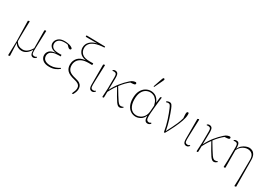

<svg xmlns="http://www.w3.org/2000/svg" viewBox="33 -1865 4468 3166"><g transform="rotate(30 2266.5 -282.5)"><path d="M112 182 119 -80 110 -470 133 -479 142 -474Q140 -378 138.5 -311.5Q137 -245 136.5 -194Q136 -143 136 -95Q162 -51 195 -33Q228 -15 271 -15Q318 -15 357 -46Q396 -77 427 -129L425 -470L448 -479L457 -474Q454 -392 452 -333Q450 -274 448.5 -231Q447 -188 446 -154.5Q445 -121 445 -90Q445 -44 457 -29.5Q469 -15 492 -15Q509 -15 518.5 -19.5Q528 -24 538 -31L544 -18Q537 -8 522.5 2.5Q508 13 488 13Q459 13 443 -11.5Q427 -36 427 -103Q400 -51 358.5 -19Q317 13 263 13Q226 13 190.5 -6Q155 -25 134 -62L144 180L122 188Z M790 13Q711 13 667.5 -23Q624 -59 624 -115Q624 -162 658 -198Q692 -234 778 -242Q707 -251 675 -283Q643 -315 644 -356Q645 -406 686 -444.5Q727 -483 807 -483Q846 -483 889.5 -473.5Q933 -464 963 -437Q968 -421 959.5 -414Q951 -407 942 -407Q932 -407 925.5 -411Q919 -415 911 -422L876 -457Q858 -461 844.5 -462Q831 -463 814 -463Q743 -463 707.5 -433.5Q672 -404 672 -358Q672 -314 706 -286.5Q740 -259 831 -259Q839 -259 848 -259Q857 -259 872 -260V-230Q859 -231 853.5 -231Q848 -231 844 -231Q773 -231 732 -216Q691 -201 673.5 -176.5Q656 -152 656 -123Q656 -68 694 -41.5Q732 -15 803 -15Q848 -15 893 -31Q938 -47 969 -69L980 -57Q950 -29 903.5 -8Q857 13 790 13Z M1336 205Q1372 130 1372 92Q1372 72 1365.5 52.5Q1359 33 1334 15.5Q1309 -2 1254 -14Q1154 -37 1112.5 -80Q1071 -123 1071 -193Q1071 -267 1117 -319.5Q1163 -372 1262 -383Q1181 -396 1146 -441Q1111 -486 1111 -539Q1111 -608 1160.5 -655Q1210 -702 1289 -718H1068V-745L1426 -738V-718Q1321 -713 1257.5 -690Q1194 -667 1165.5 -629.5Q1137 -592 1137 -545Q1137 -481 1181.5 -440Q1226 -399 1329 -399Q1337 -399 1359 -399Q1381 -399 1395 -400V-367Q1379 -367 1359 -367.5Q1339 -368 1328 -368Q1247 -368 1197 -344.5Q1147 -321 1124 -282Q1101 -243 1101 -195Q1101 -134 1136.5 -97.5Q1172 -61 1266 -40Q1324 -27 1352 -7Q1380 13 1389 38Q1398 63 1398 90Q1398 141 1360 205Z M1609 13Q1582 13 1564 -7Q1546 -27 1546 -87V-466L1569 -475L1578 -470Q1575 -389 1573 -330.5Q1571 -272 1569.5 -229.5Q1568 -187 1567 -154Q1566 -121 1566 -90Q1566 -44 1578 -29.5Q1590 -15 1613 -15Q1630 -15 1639.5 -19.5Q1649 -24 1659 -31L1665 -18Q1658 -8 1643.5 2.5Q1629 13 1609 13Z M1813 8 1801 2 1810 -161 1812 -377Q1813 -422 1800 -438.5Q1787 -455 1759 -455Q1746 -455 1732 -452L1727 -464Q1732 -469 1743.5 -474.5Q1755 -480 1769 -480Q1803 -480 1819.5 -457Q1836 -434 1835 -367L1831 -146Q1876 -236 1934.5 -309Q1993 -382 2057 -438Q2089 -467 2115.5 -475Q2142 -483 2158 -483Q2165 -481 2170 -477Q2175 -473 2175 -462Q2175 -449 2164 -443Q2153 -437 2127 -435L2082 -432Q2047 -404 2011.5 -368Q1976 -332 1938 -281Q1987 -199 2018.5 -147.5Q2050 -96 2070.5 -67.5Q2091 -39 2106.5 -28Q2122 -17 2138 -17Q2164 -17 2186 -29L2192 -16Q2181 -5 2164.5 4Q2148 13 2130 13Q2114 13 2097.5 2Q2081 -9 2059.5 -39Q2038 -69 2006.5 -123.5Q1975 -178 1927 -265Q1908 -239 1894 -218.5Q1880 -198 1866 -173Q1852 -148 1831 -109Q1831 -81 1830.5 -53.5Q1830 -26 1829 0Z M2279 -226Q2279 -129 2320.5 -70.5Q2362 -12 2439 -12Q2472 -12 2508.5 -29.5Q2545 -47 2572.5 -86Q2600 -125 2605 -190L2613 -298Q2599 -359 2573.5 -393.5Q2548 -428 2516 -443Q2484 -458 2450 -458Q2407 -458 2368 -435.5Q2329 -413 2304 -362.5Q2279 -312 2279 -226ZM2438 13Q2383 13 2339.5 -16Q2296 -45 2271.5 -99Q2247 -153 2247 -228Q2247 -318 2277.5 -374Q2308 -430 2354.5 -456.5Q2401 -483 2449 -483Q2505 -483 2548.5 -453Q2592 -423 2618 -355V-358L2630 -469L2649 -478L2656 -474Q2650 -429 2644 -374Q2638 -319 2633 -266Q2628 -213 2624.5 -170.5Q2621 -128 2621 -107Q2621 -52 2635 -34Q2649 -16 2671 -16Q2685 -16 2693.5 -20Q2702 -24 2712 -31L2722 -17Q2712 -4 2698 4.5Q2684 13 2665 13Q2631 13 2615 -12.5Q2599 -38 2598 -99Q2573 -38 2526.5 -12.5Q2480 13 2438 13ZM2446 -570 2501 -730Q2508 -750 2513 -760Q2518 -770 2529 -770Q2535 -770 2540 -766Q2545 -762 2545 -754Q2545 -747 2541.5 -739.5Q2538 -732 2529 -712L2459 -565Z M2972 0Q2952 -116 2920 -213.5Q2888 -311 2857 -384Q2838 -430 2826 -441.5Q2814 -453 2795 -453Q2783 -453 2773 -450.5Q2763 -448 2755 -445L2750 -458Q2759 -467 2774.5 -472.5Q2790 -478 2803 -478Q2834 -478 2849.5 -457.5Q2865 -437 2883 -392Q2911 -322 2941 -228Q2971 -134 2990 -32Q3021 -93 3046.5 -143Q3072 -193 3094 -244Q3116 -295 3134 -359Q3132 -383 3130.5 -403Q3129 -423 3129 -439Q3129 -463 3135.5 -473Q3142 -483 3153 -483Q3163 -483 3168 -475Q3170 -465 3170 -456.5Q3170 -448 3170 -441Q3170 -394 3145.5 -322.5Q3121 -251 3080 -167Q3039 -83 2990 3Z M3403 13Q3376 13 3358 -7Q3340 -27 3340 -87V-466L3363 -475L3372 -470Q3369 -389 3367 -330.5Q3365 -272 3363.5 -229.5Q3362 -187 3361 -154Q3360 -121 3360 -90Q3360 -44 3372 -29.5Q3384 -15 3407 -15Q3424 -15 3433.5 -19.5Q3443 -24 3453 -31L3459 -18Q3452 -8 3437.5 2.5Q3423 13 3403 13Z M3607 8 3595 2 3604 -161 3606 -377Q3607 -422 3594 -438.5Q3581 -455 3553 -455Q3540 -455 3526 -452L3521 -464Q3526 -469 3537.5 -474.5Q3549 -480 3563 -480Q3597 -480 3613.5 -457Q3630 -434 3629 -367L3625 -146Q3670 -236 3728.5 -309Q3787 -382 3851 -438Q3883 -467 3909.5 -475Q3936 -483 3952 -483Q3959 -481 3964 -477Q3969 -473 3969 -462Q3969 -449 3958 -443Q3947 -437 3921 -435L3876 -432Q3841 -404 3805.5 -368Q3770 -332 3732 -281Q3781 -199 3812.5 -147.5Q3844 -96 3864.5 -67.5Q3885 -39 3900.5 -28Q3916 -17 3932 -17Q3958 -17 3980 -29L3986 -16Q3975 -5 3958.5 4Q3942 13 3924 13Q3908 13 3891.5 2Q3875 -9 3853.5 -39Q3832 -69 3800.5 -123.5Q3769 -178 3721 -265Q3702 -239 3688 -218.5Q3674 -198 3660 -173Q3646 -148 3625 -109Q3625 -81 3624.5 -53.5Q3624 -26 3623 0Z M4421 184 4426 58 4429 -310Q4430 -384 4396.5 -417.5Q4363 -451 4309 -451Q4266 -451 4219 -424Q4172 -397 4141 -332L4143 0L4121 8L4111 2L4116 -124L4118 -377Q4118 -422 4105.5 -438.5Q4093 -455 4065 -455Q4052 -455 4038 -452L4033 -464Q4038 -469 4050 -474.5Q4062 -480 4080 -480Q4099 -480 4112.5 -472Q4126 -464 4133.5 -438Q4141 -412 4141 -358Q4160 -402 4192.5 -429.5Q4225 -457 4260 -470Q4295 -483 4320 -483Q4353 -483 4382.5 -467.5Q4412 -452 4430.5 -416.5Q4449 -381 4449 -321L4453 182L4431 190Z"/></g></svg>

Font: Source Serif Pro ExtraLight
Style: Regular
Weight: 200
Designer: Frank Grießhammer
Foundry: Adobe Systems Incorporated
Version: Version 3.001;hotconv 1.0.111;makeotfexe 2.5.65597